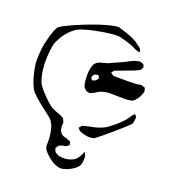

<svg xmlns="http://www.w3.org/2000/svg" viewBox="-170 -684 943 1069"><g transform="rotate(20 302.0 -150.0)"><path d="M448 -504Q432 -510 416.5 -514.5Q401 -519 384 -523Q375 -528 348.5 -527Q322 -526 287.5 -520.5Q253 -515 218 -507.5Q183 -500 156.5 -490.5Q130 -481 121 -472Q98 -455 78 -430Q63 -410 52 -387Q42 -372 37 -343Q32 -314 31 -285Q30 -256 30 -241Q31 -226 33.5 -204.5Q36 -183 42 -161Q48 -139 57 -124Q72 -102 100 -73.5Q128 -45 150 -29Q162 -22 175 -16.5Q188 -11 201 -6Q207 -5 212.5 -2Q218 1 223 4Q225 5 227 6Q229 7 230 8Q232 9 232.5 11.5Q233 14 234 16Q236 19 237.5 22Q239 25 240 28Q241 33 240 39Q239 45 239 50Q240 61 242.5 72Q245 83 253 91Q261 100 273.5 103Q286 106 297 111Q299 112 301.5 113Q304 114 307 115Q309 116 310 116Q311 116 312 118Q314 119 314 124Q314 129 315 132Q315 133 316 134.5Q317 136 316 137Q315 138 314 138.5Q313 139 311 141Q308 142 305 144.5Q302 147 299 149Q295 150 289 150.5Q283 151 278 153Q275 154 271.5 155.5Q268 157 265 158Q264 159 262 159.5Q260 160 258 162Q257 163 255.5 166.5Q254 170 252 172Q251 173 249.5 175.5Q248 178 248 180Q248 181 249 183.5Q250 186 251 188Q253 191 254 195Q255 199 258 201Q261 203 265 205.5Q269 208 273 210Q287 216 304 216Q323 217 341.5 212Q360 207 375 196Q378 194 380.5 190.5Q383 187 386 184Q392 178 396 169Q400 160 404 153L407 145Q409 143 409 143Q408 143 410 145L416 158Q418 162 418.5 166.5Q419 171 419 176Q420 198 413 219Q405 234 383.5 248.5Q362 263 338 270.5Q314 278 299 273Q277 268 256.5 254Q236 240 220 224Q213 217 207.5 210Q202 203 199 193Q196 183 197 172Q198 161 197 151Q197 114 186 78Q184 70 180 61.5Q176 53 171 46Q163 34 150.5 25Q138 16 127 7Q105 -11 80.5 -30Q56 -49 36 -71Q25 -82 15.5 -103.5Q6 -125 -1 -150Q-8 -175 -12 -196.5Q-16 -218 -17 -229Q-18 -244 -17 -269Q-16 -294 -13 -319Q-10 -344 -5 -359Q0 -382 7.5 -407.5Q15 -433 28 -455Q36 -463 61 -476Q86 -489 121 -504Q156 -519 194.5 -533.5Q233 -548 268 -558.5Q303 -569 328.5 -573Q354 -577 361 -571Q376 -567 398.5 -559.5Q421 -552 443.5 -541.5Q466 -531 481 -518Q487 -514 495 -507.5Q503 -501 505 -493Q505 -491 505.5 -489Q506 -487 507 -485Q507 -483 507 -483Q507 -483 504 -483Q502 -484 499 -484Q496 -484 493 -485Q487 -486 481.5 -488.5Q476 -491 471 -493Q467 -496 461 -498.5Q455 -501 448 -504ZM484 -211Q462 -211 432.5 -211.5Q403 -212 380 -203Q367 -199 356 -191Q345 -183 331 -178Q330 -177 327 -175.5Q324 -174 321 -174Q319 -174 315.5 -175Q312 -176 310 -176Q308 -177 305.5 -177Q303 -177 301 -178Q300 -179 298.5 -181Q297 -183 295 -184Q293 -186 290.5 -188Q288 -190 286 -192Q283 -197 281 -204.5Q279 -212 278 -217Q275 -239 274.5 -262Q274 -285 279 -306Q281 -314 284 -323Q287 -332 293 -338Q306 -351 324 -355Q342 -359 358 -364Q381 -375 415 -389.5Q449 -404 471 -417Q482 -422 493 -427Q504 -432 516 -433Q519 -434 522 -434.5Q525 -435 528 -435Q531 -434 534.5 -432.5Q538 -431 542 -430Q543 -429 544.5 -429Q546 -429 547 -428Q549 -427 550 -423.5Q551 -420 552 -418Q552 -417 553.5 -415Q555 -413 555 -411Q555 -410 554 -409Q553 -408 552 -406Q551 -403 549 -399Q547 -395 545 -393Q544 -392 541 -391Q538 -390 536 -388Q523 -381 509 -376Q489 -368 469.5 -361Q450 -354 430 -346Q425 -344 418.5 -342Q412 -340 407 -337Q406 -336 404.5 -333.5Q403 -331 401 -329Q400 -328 398 -326Q396 -324 396 -323Q396 -322 399.5 -319.5Q403 -317 404 -316Q406 -315 407.5 -313.5Q409 -312 410 -311Q412 -310 415.5 -310Q419 -310 421 -310Q427 -309 433 -309Q439 -309 445 -309Q468 -309 501 -309Q534 -309 556 -311Q561 -312 568 -313.5Q575 -315 580 -314Q582 -314 585 -312.5Q588 -311 590 -310Q592 -309 595.5 -309Q599 -309 600 -307Q601 -306 601.5 -303Q602 -300 603 -299Q603 -296 604.5 -293Q606 -290 606 -288Q606 -286 605 -283.5Q604 -281 604 -279Q603 -274 600.5 -268.5Q598 -263 596 -258Q591 -248 585 -239.5Q579 -231 570 -223L561 -216Q558 -215 554.5 -214.5Q551 -214 548 -213Q533 -210 517 -210.5Q501 -211 484 -211ZM330 -285Q327 -284 323.5 -283Q320 -282 317 -281Q313 -281 311 -280Q309 -278 307 -273Q305 -268 303 -265Q300 -262 300 -261Q300 -260 302 -257.5Q304 -255 305 -253Q306 -252 307.5 -249Q309 -246 310 -246Q312 -245 316 -246.5Q320 -248 321 -249Q323 -250 326 -250.5Q329 -251 330 -252Q332 -253 334 -256Q336 -259 337 -261Q338 -263 340 -265Q342 -267 342 -268Q343 -270 341 -273.5Q339 -277 338 -279Q337 -281 336 -282.5Q335 -284 330 -285ZM606 -97Q596 -86 572.5 -64.5Q549 -43 521 -19Q493 5 468.5 25Q444 45 433 53Q414 59 394.5 57Q375 55 355 48Q353 46 349 45Q345 44 343 43Q341 41 339.5 38Q338 35 336 34Q335 33 333 30.5Q331 28 331 27L337 21Q339 19 340.5 16Q342 13 344 12Q348 10 353.5 9Q359 8 363 7Q375 3 387 1Q399 -1 411 -4Q446 -12 475 -28Q498 -43 524.5 -66Q551 -89 569 -111Q575 -119 580 -127.5Q585 -136 592 -143L598 -149Q600 -151 600 -151Q601 -151 603 -147.5Q605 -144 606 -143Q607 -142 608.5 -140Q610 -138 611 -136V-128Q610 -121 609 -114Q608 -107 606 -97Z"/></g></svg>

Font: Rubik Vinyl
Style: Regular
Weight: 400
Designer: Hubert and Fischer, NaN
Foundry: Hubert and Fischer, NaN
Version: Version 2.200